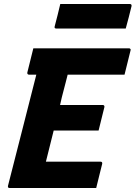

<svg xmlns="http://www.w3.org/2000/svg" viewBox="-20 -942 679 962"><path d="M28 0Q18 0 20 -11Q55 -149 91 -289Q127 -429 162 -568H125Q120 -568 118 -571.5Q116 -575 117 -579Q125 -612 132 -639.5Q139 -667 147 -700H626Q631 -700 633.5 -696.5Q636 -693 634 -689Q626 -656 619 -628.5Q612 -601 604 -568H319Q314 -549 309.5 -530.5Q305 -512 300 -494Q295 -475 290 -455.5Q285 -436 281 -416H495Q500 -416 502 -412.5Q504 -409 503 -405Q501 -396 495.5 -375Q490 -354 484.5 -330.5Q479 -307 474 -288H249Q239 -249 229.5 -210Q220 -171 210 -132H483Q494 -132 492 -121Q488 -105 479 -69Q470 -33 462 0ZM282 -922H630Q641 -922 639 -911Q632 -882 625 -855Q618 -828 610 -799H262Q251 -799 254 -810Q262 -839 268.5 -866Q275 -893 282 -922Z"/></svg>

Font: Recursive Mn Lnr St XBd
Style: Italic
Weight: 800
Italic angle: -15°
Monospace: yes
Version: Version 1.079;hotconv 1.0.112;makeotfexe 2.5.65598; ttfautoh